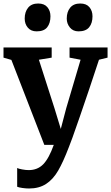

<svg xmlns="http://www.w3.org/2000/svg" viewBox="-32 -827 634 1096"><path d="M66 239V132Q73 136 94 140Q115 144 132 144Q182 144 214.5 111Q247 78 275 0H221L33 -485L-12 -498V-556H263V-498L190 -486L279 -209L315 -91L346 -209L428 -486L365 -498V-556H582V-498L533 -486Q478 -318 424 -162Q370 -6 361 13Q329 97 300 147Q271 197 231 223Q191 249 134 249Q116 249 95.5 246Q75 243 66 239ZM109 -721Q109 -759 128.5 -783Q148 -807 186 -807Q221 -807 238.5 -786Q256 -765 256 -734Q256 -695 237.5 -671.5Q219 -648 177 -648Q145 -648 127 -669Q109 -690 109 -721ZM349 -721Q349 -759 368.5 -783Q388 -807 426 -807Q461 -807 478.5 -786Q496 -765 496 -734Q496 -695 477 -671.5Q458 -648 416 -648Q385 -648 367 -670Q349 -692 349 -721Z"/></svg>

Font: Koeln Type Serif
Style: Bold
Weight: 700
Designer: Eben Sorkin
Foundry: Eben Sorkin
Version: Version 2.002